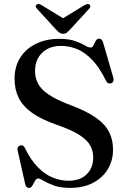

<svg xmlns="http://www.w3.org/2000/svg" viewBox="-20 -902 622 937"><path d="M320.5 15Q275.5 15 244 3.5Q212.5 -8 193.5 -19.5Q174.5 -31 166.5 -31Q159 -31 154 -24Q149 -17 144.5 -7.8Q140 1.5 134.8 8.2Q129.5 15 121.5 15Q114.5 15 109.8 10.5Q105 6 103 -3.5L65.5 -170Q64 -178 67 -183.5Q70 -189 77.5 -191.5Q85.5 -194.5 91.8 -191.2Q98 -188 102 -179Q130.5 -120.5 164.8 -85.8Q199 -51 237 -35.5Q275 -20 314.5 -20Q370.5 -20 402.5 -50.8Q434.5 -81.5 435 -132.5Q435 -164 420.8 -191Q406.5 -218 368 -243Q329.5 -268 257 -293Q182 -319 136.8 -351.2Q91.5 -383.5 71.2 -424.5Q51 -465.5 51 -518Q51 -576.5 78.5 -620.2Q106 -664 155.2 -688.2Q204.5 -712.5 269 -712.5Q316 -712.5 345.8 -702Q375.5 -691.5 393.5 -680.8Q411.5 -670 422 -670Q431.5 -670 436.5 -680.8Q441.5 -691.5 447.2 -702.5Q453 -713.5 463.5 -713.5Q471 -713.5 475.8 -708.8Q480.5 -704 484 -691.5L533.5 -521Q536 -512 533 -505Q530 -498 522.5 -495.5Q514.5 -493 508.2 -496Q502 -499 497.5 -507.5Q466.5 -571.5 431 -608.8Q395.5 -646 357.2 -662Q319 -678 278 -678Q220.5 -678 185.8 -644.5Q151 -611 151 -555.5Q151 -523 165.2 -494.8Q179.5 -466.5 217.2 -440.8Q255 -415 324 -389Q402 -360 447.5 -328Q493 -296 512.5 -257.5Q532 -219 531.5 -170.5Q531.5 -119.5 506.8 -77.5Q482 -35.5 435 -10.2Q388 15 320.5 15ZM307.5 -801 182 -877.5Q167 -886 158.5 -879.5Q155 -877 154.5 -871.5Q154 -866 160 -860L255.5 -755.5Q264 -747 271 -742Q278 -737 288 -737Q298 -737 304.8 -742Q311.5 -747 320 -755.5L415.5 -860Q421 -866 420.8 -871.5Q420.5 -877 417 -879.5Q408.5 -886 393.5 -877.5L268 -801Z"/></svg>

Font: Fraunces 48pt
Style: Regular
Weight: 400
Version: Version 1.000;[b76b70a41]